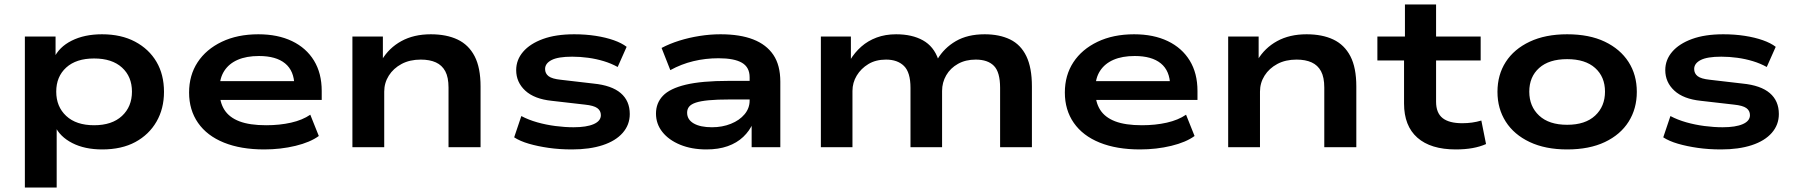

<svg xmlns="http://www.w3.org/2000/svg" viewBox="-20 -657 8012 857"><path d="M91 180V-494H228V-396H220Q243 -447 300 -475.5Q357 -504 435 -504Q521 -504 583 -471Q645 -438 678.5 -381Q712 -324 712 -247Q712 -172 678.5 -114Q645 -56 584 -23Q523 10 436 10Q358 10 302.5 -18.5Q247 -47 225 -95H233V180ZM400 -98Q480 -98 524.5 -139.5Q569 -181 569 -248Q569 -315 524.5 -355.5Q480 -396 400 -396Q320 -396 275.5 -355.5Q231 -315 231 -248Q231 -181 275.5 -139.5Q320 -98 400 -98Z M1159 10Q1055 10 979.5 -20.5Q904 -51 864 -108.5Q824 -166 824 -244Q824 -321 862 -379Q900 -437 970 -470.5Q1040 -504 1133 -504Q1220 -504 1283.5 -473.5Q1347 -443 1381.5 -386.5Q1416 -330 1416 -251V-211H936V-295H1316L1294 -275Q1293 -341 1252.5 -374Q1212 -407 1136 -407Q1080 -407 1041 -390Q1002 -373 981 -340.5Q960 -308 960 -261V-251Q960 -201 981.5 -167Q1003 -133 1048.5 -115.5Q1094 -98 1168 -98Q1228 -98 1279 -109.5Q1330 -121 1365 -145L1403 -50Q1365 -22 1299 -6Q1233 10 1159 10Z M1553 0V-494H1689V-389H1684Q1716 -443 1771.5 -473.5Q1827 -504 1903 -504Q1973 -504 2022.5 -480.5Q2072 -457 2098.5 -406Q2125 -355 2125 -271V0H1982V-266Q1982 -312 1967.5 -339Q1953 -366 1925.5 -378.5Q1898 -391 1858 -391Q1809 -391 1772.5 -371.5Q1736 -352 1715.5 -319.5Q1695 -287 1695 -248V0Z M2533 10Q2477 10 2428.5 3Q2380 -4 2340.5 -15.5Q2301 -27 2275 -44L2307 -139Q2339 -122 2378 -111Q2417 -100 2459 -94.5Q2501 -89 2540 -89Q2598 -89 2630 -103Q2662 -117 2662 -143Q2662 -163 2646 -174.5Q2630 -186 2591 -190L2443 -207Q2365 -215 2324.5 -252.5Q2284 -290 2284 -344Q2284 -390 2315 -426Q2346 -462 2403.5 -483Q2461 -504 2543 -504Q2594 -504 2639 -497Q2684 -490 2719.5 -477.5Q2755 -465 2777 -448L2737 -358Q2708 -374 2675 -384Q2642 -394 2606 -399Q2570 -404 2534 -404Q2471 -404 2442 -389Q2413 -374 2413 -349Q2413 -329 2428.5 -317Q2444 -305 2483 -301L2629 -284Q2710 -276 2750.5 -241.5Q2791 -207 2791 -148Q2791 -100 2759.5 -64Q2728 -28 2670 -9Q2612 10 2533 10Z M3133 10Q3067 10 3016 -11Q2965 -32 2936.5 -68Q2908 -104 2908 -150Q2908 -197 2939 -229.5Q2970 -262 3041 -279Q3112 -296 3232 -296H3345V-213H3236Q3180 -213 3143.5 -209.5Q3107 -206 3086 -199Q3065 -192 3056 -181Q3047 -170 3047 -154Q3047 -123 3076.5 -106Q3106 -89 3158 -89Q3204 -89 3242.5 -104.5Q3281 -120 3303.5 -147Q3326 -174 3326 -208V-312Q3326 -357 3291.5 -377Q3257 -397 3187 -397Q3129 -397 3075 -384Q3021 -371 2972 -344L2933 -443Q2969 -462 3012 -475.5Q3055 -489 3102.5 -496.5Q3150 -504 3196 -504Q3283 -504 3342 -481Q3401 -458 3432 -412Q3463 -366 3463 -292V0H3335V-108H3341Q3326 -73 3297.5 -46Q3269 -19 3228 -4.5Q3187 10 3133 10Z M3644 0V-494H3778V-388H3774Q3795 -423 3824.5 -449Q3854 -475 3893 -489.5Q3932 -504 3980 -504Q4051 -504 4099.5 -477Q4148 -450 4168 -392H4164Q4194 -443 4246.5 -473.5Q4299 -504 4375 -504Q4441 -504 4488.5 -481Q4536 -458 4561 -406.5Q4586 -355 4586 -271V0H4444V-265Q4444 -335 4416.5 -363Q4389 -391 4335 -391Q4290 -391 4256 -372Q4222 -353 4203.5 -321Q4185 -289 4185 -251V0H4044V-265Q4044 -334 4015 -362.5Q3986 -391 3935 -391Q3889 -391 3856 -371Q3823 -351 3804 -319.5Q3785 -288 3785 -251V0Z M5068 10Q4964 10 4888.5 -20.5Q4813 -51 4773 -108.5Q4733 -166 4733 -244Q4733 -321 4771 -379Q4809 -437 4879 -470.5Q4949 -504 5042 -504Q5129 -504 5192.5 -473.5Q5256 -443 5290.5 -386.5Q5325 -330 5325 -251V-211H4845V-295H5225L5203 -275Q5202 -341 5161.5 -374Q5121 -407 5045 -407Q4989 -407 4950 -390Q4911 -373 4890 -340.5Q4869 -308 4869 -261V-251Q4869 -201 4890.5 -167Q4912 -133 4957.5 -115.5Q5003 -98 5077 -98Q5137 -98 5188 -109.5Q5239 -121 5274 -145L5312 -50Q5274 -22 5208 -6Q5142 10 5068 10Z M5462 0V-494H5598V-389H5593Q5625 -443 5680.5 -473.5Q5736 -504 5812 -504Q5882 -504 5931.5 -480.5Q5981 -457 6007.5 -406Q6034 -355 6034 -271V0H5891V-266Q5891 -312 5876.5 -339Q5862 -366 5834.5 -378.5Q5807 -391 5767 -391Q5718 -391 5681.5 -371.5Q5645 -352 5624.5 -319.5Q5604 -287 5604 -248V0Z M6478 10Q6366 10 6306.5 -42.5Q6247 -95 6247 -195V-387H6128V-494H6251V-637H6390V-494H6589V-387H6390V-203Q6390 -153 6419 -130Q6448 -107 6507 -107Q6530 -107 6551 -110Q6572 -113 6592 -119L6613 -14Q6586 -2 6552.5 4Q6519 10 6478 10Z M6975 10Q6878 10 6808 -23Q6738 -56 6701 -114Q6664 -172 6664 -247Q6664 -323 6701 -380.5Q6738 -438 6808 -471Q6878 -504 6975 -504Q7074 -504 7143 -471Q7212 -438 7249 -380.5Q7286 -323 7286 -247Q7286 -172 7249.5 -114Q7213 -56 7143.5 -23Q7074 10 6975 10ZM6975 -100Q7056 -100 7100 -141Q7144 -182 7144 -248Q7144 -314 7100 -353.5Q7056 -393 6975 -393Q6894 -393 6850 -353.5Q6806 -314 6806 -248Q6806 -182 6850 -141Q6894 -100 6975 -100Z M7662 10Q7606 10 7557.5 3Q7509 -4 7469.5 -15.5Q7430 -27 7404 -44L7436 -139Q7468 -122 7507 -111Q7546 -100 7588 -94.5Q7630 -89 7669 -89Q7727 -89 7759 -103Q7791 -117 7791 -143Q7791 -163 7775 -174.5Q7759 -186 7720 -190L7572 -207Q7494 -215 7453.5 -252.5Q7413 -290 7413 -344Q7413 -390 7444 -426Q7475 -462 7532.5 -483Q7590 -504 7672 -504Q7723 -504 7768 -497Q7813 -490 7848.5 -477.5Q7884 -465 7906 -448L7866 -358Q7837 -374 7804 -384Q7771 -394 7735 -399Q7699 -404 7663 -404Q7600 -404 7571 -389Q7542 -374 7542 -349Q7542 -329 7557.5 -317Q7573 -305 7612 -301L7758 -284Q7839 -276 7879.5 -241.5Q7920 -207 7920 -148Q7920 -100 7888.5 -64Q7857 -28 7799 -9Q7741 10 7662 10Z"/></svg>

Font: Nunito Sans 10pt Expanded
Style: Bold
Weight: 700
Width: 7
Designer: Vernon Adams
Foundry: Vernon Adams
Version: Version 3.101;gftools[0.9.27]